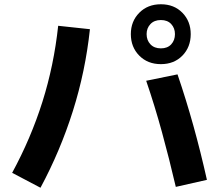

<svg xmlns="http://www.w3.org/2000/svg" viewBox="-20 -848 1040 901"><path d="M170 33 37 -37Q125 -199 179 -370Q233 -541 253 -727L402 -711Q381 -514 322 -327Q263 -140 170 33ZM813 -499Q853 -382 887.5 -258Q922 -134 951 -4L805 29Q774 -104 740 -228Q706 -352 666 -469ZM735 -547Q673 -547 633.5 -587Q594 -627 594 -688Q594 -748 633.5 -788Q673 -828 735 -828Q797 -828 836 -788Q875 -748 875 -688Q875 -627 836 -587Q797 -547 735 -547ZM735 -621Q766 -621 783.5 -640Q801 -659 801 -688Q801 -716 783.5 -735Q766 -754 735 -754Q704 -754 686 -735Q668 -716 668 -688Q668 -659 686 -640Q704 -621 735 -621Z"/></svg>

Font: Murecho Thin
Style: Bold
Weight: 700
Version: Version 1.010